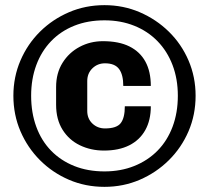

<svg xmlns="http://www.w3.org/2000/svg" viewBox="-20 -716 812 746"><path d="M386 10Q312 10 248 -17.5Q184 -45 135.5 -93.5Q87 -142 59.5 -206Q32 -270 32 -344Q32 -417 59.5 -481Q87 -545 135.5 -593Q184 -641 248 -668.5Q312 -696 386 -696Q459 -696 523 -668.5Q587 -641 636 -593Q685 -545 712.5 -481Q740 -417 740 -344Q740 -270 712.5 -206Q685 -142 636 -93.5Q587 -45 523 -17.5Q459 10 386 10ZM386 -50Q449 -50 501.5 -71Q554 -92 592 -130.5Q630 -169 650.5 -223.5Q671 -278 671 -344Q671 -409 650.5 -463Q630 -517 592 -556Q554 -595 501.5 -616Q449 -637 386 -637Q321 -637 268.5 -616Q216 -595 178.5 -556Q141 -517 121 -463Q101 -409 101 -344Q101 -278 121 -223.5Q141 -169 178.5 -130.5Q216 -92 268.5 -71Q321 -50 386 -50ZM384 -131Q333 -131 290.5 -151.5Q248 -172 223 -212Q198 -252 198 -309V-378Q198 -432 223 -472Q248 -512 289.5 -534Q331 -556 380 -556Q442 -556 483 -535.5Q524 -515 545 -476.5Q566 -438 566 -382H459Q459 -426 442.5 -448Q426 -470 388 -470Q359 -470 339 -450.5Q319 -431 319 -401V-285Q319 -255 339 -236Q359 -217 388 -217Q433 -217 449 -237.5Q465 -258 465 -303H566Q566 -249 544.5 -210.5Q523 -172 482.5 -151.5Q442 -131 384 -131Z"/></svg>

Font: Chivo Medium ExtraBold
Style: Regular
Weight: 800
Version: Version 2.002